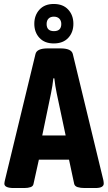

<svg xmlns="http://www.w3.org/2000/svg" viewBox="-20 -946 545 968"><path d="M50 2Q2 2 2 -20Q2 -24 3 -28.5Q4 -33 5 -38L159 -674Q166 -702 220 -702H285Q340 -702 347 -674L501 -38Q502 -33 502.5 -28.5Q503 -24 503 -20Q503 -10 493 -4Q483 2 460 2H407Q386 2 371.5 -2.5Q357 -7 354 -19L328 -141H176L149 -19Q147 -7 134 -2.5Q121 2 102 2ZM193 -263H311L266 -475Q262 -494 259 -513Q256 -532 254 -551H249Q247 -532 244 -513Q241 -494 237 -475ZM250.9 -727Q205 -727 179 -755Q153 -783 153 -826Q153 -869 179 -897.5Q205 -926 250.9 -926Q298 -926 324 -897.5Q350 -869 350 -826Q350 -783 324 -755Q298 -727 250.9 -727ZM252 -789Q289 -789 289 -825.1Q289 -842 279 -852Q269.1 -862 251.5 -862Q234 -862 224.5 -852Q215 -842 215 -825Q215 -789 252 -789Z"/></svg>

Font: Asap Condensed VF Beta
Style: Regular
Weight: 400
Designer: Pablo Cosgaya
Foundry: Omnibus-Type
Version: Version 1.008